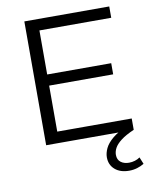

<svg xmlns="http://www.w3.org/2000/svg" viewBox="-98 -774 865 1069"><g transform="rotate(-10 334.5 -240.0)"><path d="M188 -64H609V0H114V-700H594V-636H188V-387H550V-324H188ZM545 220Q495 220 465 194Q435 168 435 125Q435 101 447.5 74.5Q460 48 491 22Q522 -4 576 -27L609 0Q561 21 534.5 41.5Q508 62 497.5 81.5Q487 101 487 120Q487 148 505.5 162Q524 176 552 176Q569 176 585.5 171Q602 166 614 157L630 196Q612 207 590.5 213.5Q569 220 545 220Z"/></g></svg>

Font: Modern
Style: Small
Weight: 400
Designer: Julieta Ulanovsky
Foundry: Julieta Ulanovsky
Version: Version 8.000